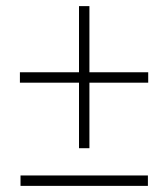

<svg xmlns="http://www.w3.org/2000/svg" viewBox="-20 -607 550 627"><path d="M272 -371V-587H238V-371H45V-337H238V-123H272V-337H464V-371ZM47 0H463V-34H47Z"/></svg>

Font: Noto Sans SemiCondensed ExtraLight
Style: Regular
Weight: 200
Width: 4
Designer: Monotype Design Team
Foundry: Monotype Imaging Inc.
Version: Version 2.013